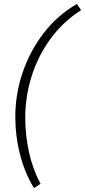

<svg xmlns="http://www.w3.org/2000/svg" viewBox="-20 -766 428 966"><path d="M151 180Q105 106 81 12Q57 -82 57 -178Q57 -294 94.5 -403Q132 -512 201 -601Q270 -690 367 -746L388 -715Q296 -656 233.5 -570Q171 -484 139 -382Q107 -280 107 -174Q107 -85 126 0.5Q145 86 184 159Z"/></svg>

Font: Work Sans Light
Style: Italic
Weight: 300
Italic angle: -13°
Designer: Wei Huang
Foundry: Wei Huang
Version: Version 2.010; ttfautohint (v1.8.3)